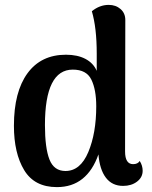

<svg xmlns="http://www.w3.org/2000/svg" viewBox="-20 -752 624 786"><path d="M564 -53Q564 -26 541 -8.5Q518 9 484 9Q439 9 413.5 -24.5Q388 -58 383 -120Q360 -54 317.5 -20Q275 14 213 14Q121 14 79 -55.5Q37 -125 37 -237Q37 -376 92.5 -452Q148 -528 250 -528Q297 -528 329.5 -511Q362 -494 376 -462V-533Q376 -638 356 -706Q388 -732 425 -732Q454 -732 473.5 -715Q493 -698 493 -670L492 -132Q492 -80 525 -80Q544 -80 552 -93Q564 -74 564 -53ZM374 -317Q374 -385 354 -426Q334 -467 278 -467Q164 -467 164 -240Q164 -146 182.5 -99Q201 -52 248 -52Q309 -52 341.5 -129.5Q374 -207 374 -317Z"/></svg>

Font: Arima Madurai ExtraBold
Style: Regular
Weight: 800
Designer: Joana Correia and Natanael Gama
Foundry: NDISCOVER
Version: Version 1.020